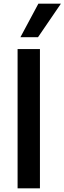

<svg xmlns="http://www.w3.org/2000/svg" viewBox="-20 -1028 352 1048"><path d="M76 0V-760H198V0ZM91.5 -825 189.5 -1008H312.5L187.5 -825Z"/></svg>

Font: Alatsi
Style: Regular
Weight: 400
Designer: Spyros Zevelakis, Eben Sorkin
Foundry: www.sorkintype.com
Version: Version 1.008; ttfautohint (v1.8.4.7-5d5b)